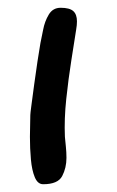

<svg xmlns="http://www.w3.org/2000/svg" viewBox="-20 -489 302 494"><path d="M91 -15Q77 -15 69.5 -33Q62 -51 59.5 -79Q57 -107 57 -137Q57 -151 57.5 -165.5Q58 -180 58 -193Q58 -197 61 -219.5Q64 -242 68 -272Q72 -302 76.5 -331.5Q81 -361 84 -378Q87 -391 91 -412.5Q95 -434 105.5 -451.5Q116 -469 136 -469Q159 -469 168.5 -460.5Q178 -452 178 -434Q178 -429 177.5 -424Q177 -419 176 -413Q171 -381 163.5 -333.5Q156 -286 150.5 -234.5Q145 -183 147 -137Q148 -126 149.5 -111.5Q151 -97 151 -83Q151 -57 140 -36Q129 -15 91 -15Z"/></svg>

Font: Fuzzy Bubbles
Style: Regular
Weight: 400
Designer: Robert E. Leuschke
Foundry: Robert E. Leuschke
Version: Version 1.010; ttfautohint (v1.8.3)